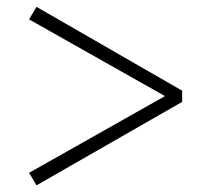

<svg xmlns="http://www.w3.org/2000/svg" viewBox="-20 -569 619 568"><path d="M519 -267.7H518.9V-300.7L88 -548.7L66 -511.7L468 -284.7L66 -57.7L88 -20.7Z"/></svg>

Font: YuFanDanQingSong
Style: Regular
Weight: 100
Foundry: 余繁
Version: Version 1.0